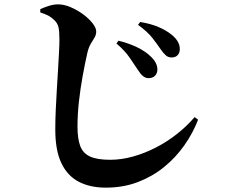

<svg xmlns="http://www.w3.org/2000/svg" viewBox="-20 -809 1040 882"><path d="M768 -545Q753 -545 742 -554.5Q731 -564 717 -584Q703 -605 680.5 -634Q658 -663 614 -695L624 -708Q673 -700 709 -684.5Q745 -669 769 -649Q806 -619 806 -584Q806 -566 796 -555.5Q786 -545 768 -545ZM662 -450Q649 -450 637.5 -459Q626 -468 614 -487Q599 -510 576 -543.5Q553 -577 515 -609L524 -622Q570 -611 609.5 -592Q649 -573 674 -548Q703 -520 703 -490Q703 -473 692.5 -461.5Q682 -450 662 -450ZM466 53Q394 53 342 26Q290 -1 262 -59.5Q234 -118 234 -213Q234 -255 236 -302Q238 -349 241 -396Q244 -443 246.5 -487Q249 -531 251 -567Q253 -603 253 -627Q253 -666 248.5 -684.5Q244 -703 230 -716Q218 -728 205 -735.5Q192 -743 165 -752V-767Q185 -776 206 -782.5Q227 -789 247 -789Q274 -789 304.5 -776Q335 -763 361.5 -743.5Q388 -724 405 -702.5Q422 -681 422 -664Q422 -649 414 -636Q406 -623 396.5 -607Q387 -591 381 -565Q370 -516 359.5 -458.5Q349 -401 342.5 -342Q336 -283 336 -227Q336 -172 348.5 -138.5Q361 -105 393.5 -90Q426 -75 486 -75Q538 -75 591.5 -90Q645 -105 696.5 -131.5Q748 -158 793.5 -194Q839 -230 874 -271L890 -259Q866 -197 826.5 -141Q787 -85 733.5 -41.5Q680 2 613 27.5Q546 53 466 53Z"/></svg>

Font: Noto Serif JP ExtraLight ExtraBold
Style: Regular
Weight: 800
Version: Version 2.003-H1;hotconv 1.1.1;makeotfexe 2.6.0